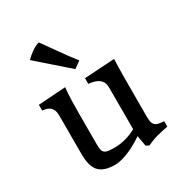

<svg xmlns="http://www.w3.org/2000/svg" viewBox="-189 -938 1027 1089"><g transform="rotate(-30 324.5 -393.0)"><path d="M115.7 -180.7C115.7 -83 107.9 14.6 251.5 14.6C288.1 14.6 324.7 -1 336.4 -5.4C388.2 -24.4 441.9 -63 441.9 -63L454.1 6.3L473.6 16.6C527.8 -8.3 546.9 -11.2 615.2 -25.4V-60.5C574.2 -65.9 542.5 -60.5 542.5 -129.4V-260.3C542.5 -336.9 542.5 -439.5 545.4 -508.8L348.1 -496.6V-459.5C401.4 -454.1 439.9 -436 439.9 -382.3V-109.9C410.6 -91.8 352.5 -71.3 300.8 -71.3C237.8 -71.3 218.3 -75.7 218.3 -130.9V-260.3C218.3 -415 219.2 -455.1 225.1 -508.8L45.9 -496.6V-459.5C70.3 -454.6 114.7 -453.6 115.7 -388.2ZM326.7 -568.4 370.6 -600.1C319.3 -664.6 272.5 -734.9 222.7 -803.2C195.3 -798.3 152.3 -766.6 128.9 -741.7Z"/></g></svg>

Font: Donegal One
Style: Regular
Weight: 400
Designer: Gary Lonergan
Foundry: Sorkin Type Co.
Version: Version 1.004